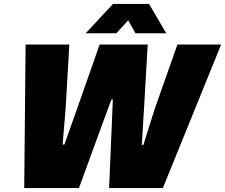

<svg xmlns="http://www.w3.org/2000/svg" viewBox="-20 -955 1143 975"><path d="M110 -729H332L313 -400L298 -221H307L368 -393L486 -729H730L711 -398L700 -219H708L764 -397L881 -729H1103L807 0H534L547 -303L553 -450H546L492 -304L381 0H103ZM554 -935H737L824 -786H668L631 -852L571 -786H415Z"/></svg>

Font: Mona Sans Black
Style: Italic
Weight: 900
Italic angle: -11.7°
Designer: Deni Anggara
Foundry: GitHub
Version: Version 2.000